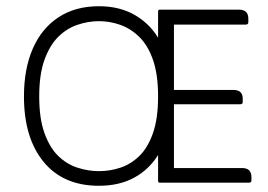

<svg xmlns="http://www.w3.org/2000/svg" viewBox="-20 -587 861 617"><path d="M539 -47H758Q788 -47 788 -18V-7Q788 0 780 0H493Q488 0 488 -6V-89Q459 -42 411 -16Q363 10 298 10Q183 10 120 -67Q57 -144 57 -277Q57 -366 85.5 -431Q114 -496 168 -531.5Q222 -567 298 -567Q363 -567 411 -540Q459 -513 488 -466V-549Q488 -556 493 -556H748Q778 -556 778 -527V-516Q778 -508 770 -508H539V-298H730Q760 -298 760 -270V-259Q760 -252 752 -252H539ZM298 -37Q333 -37 366.5 -48Q400 -59 427.5 -85.5Q455 -112 471.5 -159Q488 -206 488 -277Q488 -348 471.5 -395Q455 -442 427 -469Q399 -496 365.5 -507.5Q332 -519 298 -519Q264 -519 229.5 -507.5Q195 -496 167.5 -469Q140 -442 123 -395Q106 -348 106 -277Q106 -206 123 -159Q140 -112 167.5 -85.5Q195 -59 229.5 -48Q264 -37 298 -37Z"/></svg>

Font: Zain Light
Style: Regular
Weight: 300
Designer: Zain,Boutros
Foundry: Mobile Telecommunications Company (Zain), 2024
Version: Version 1.51; ttfautohint (v1.8.4)